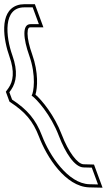

<svg xmlns="http://www.w3.org/2000/svg" viewBox="-133 -733 508 914"><path d="M-17.4 -698H22.6L52.1 -618H12.1C-28.9 -618 -22.1 -548 6 -469C40.4 -373 27.3 -292 17.5 -278C41.4 -262 109.4 -186 146.9 -87C178.2 -5 222.2 63 264.6 64L304 65L333.5 145L292.1 144C191 141 102.6 7 66.9 -87C36.8 -166 -4.2 -212 -75.5 -259L-88.4 -294L-79.8 -306C-55.1 -342 -46.9 -393 -74 -469C-105.8 -558 -120.4 -698 -17.4 -698ZM-17.4 -713C-29.8 -713 -41.2 -711.2 -51.4 -707.6C-139.1 -677 -115.6 -540.8 -88.1 -464C-62.1 -390.9 -70.8 -345.6 -92.1 -314.6L-105.2 -296.3L-87.9 -249.2L-83.8 -246.5C-14.1 -200.6 23.8 -157.9 52.9 -81.7C88.8 13 178.4 155.6 291.7 159L355.2 160.5L314.5 50.3L265 49C236.3 48.3 192.6 -9.1 160.9 -92.3C126 -184.5 66 -256.5 35.8 -282.7C45.6 -313.8 51 -387.9 20.2 -474C6.4 -512.6 -1.8 -548.8 -1.9 -573.2C-1.9 -599.2 4.5 -603 12.1 -603H73.6L33 -713Z"/></svg>

Font: Nordica Plus
Style: NordicaClassicLightOpOblOl
Weight: 300
Version: Version 1.01